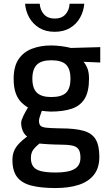

<svg xmlns="http://www.w3.org/2000/svg" viewBox="-20 -747 562 1001"><path d="M269.8 233.4Q193.1 233.4 143.4 220.5Q93.6 207.7 69.2 175.9Q44.8 144 44.8 86.9Q44.8 60.2 53.3 40.1Q61.7 20.1 78.8 1.8Q95.9 -16.4 121.7 -35.4Q107.2 -45.3 98.7 -64.8Q90.3 -84.4 90.3 -107.4Q90.3 -119.1 102.1 -143.5Q114 -167.9 125.9 -186.6Q106.7 -197.7 89.4 -215.4Q72.1 -233 61.6 -262.4Q51.2 -291.9 51.2 -336.7Q51.2 -399.9 76.4 -437.6Q101.6 -475.4 146.1 -492.7Q190.5 -510 246.7 -510Q272.5 -510 302.1 -506Q331.6 -502 349.5 -497L502.7 -501.3V-421.1L415.4 -424.8Q426.9 -412.2 435.5 -391.1Q444.1 -369.9 444.1 -336.7Q444.1 -270.1 421.6 -232.8Q399.1 -195.6 354.7 -180.4Q310.3 -165.2 243.9 -165.2Q236.7 -165.2 221.2 -166.7Q205.8 -168.2 198.1 -169.2Q193.6 -157.1 188.4 -141.4Q183.2 -125.6 183.2 -118.6Q183.2 -101.6 189.9 -92.9Q196.6 -84.2 220.6 -81.3Q244.6 -78.5 295.1 -77.8Q371.6 -77.8 415.9 -65Q460.2 -52.2 479.1 -19.9Q497.9 12.3 497.9 70.6Q497.9 129 469.3 164.8Q440.7 200.7 389.6 217Q338.5 233.4 269.8 233.4ZM270.8 152.4Q336.2 152.4 367.8 134.4Q399.4 116.4 399.4 75.6Q399.4 44.7 388.9 30.3Q378.5 15.9 354.1 11.4Q329.7 6.9 287.5 6.9Q279.4 6.9 264.9 6.4Q250.4 5.9 234.7 5.1Q219.1 4.3 205.8 3.1Q192.6 2 185.9 1.4Q161.8 20.7 151.4 36.6Q141.1 52.4 141.1 77.7Q141.1 104 153.1 120.9Q165.1 137.8 193.5 145.1Q221.9 152.4 270.8 152.4ZM246.9 -241.1Q302.1 -241.1 324.8 -264Q347.5 -286.8 347.5 -336.7Q347.5 -386.6 324.8 -409.7Q302.1 -432.8 246.9 -432.8Q195.7 -432.8 172.2 -409.7Q148.7 -386.6 148.7 -336.7Q148.7 -286.8 172.2 -264Q195.7 -241.1 246.9 -241.1ZM265 -581.2Q218 -581.2 184.8 -601.5Q151.6 -621.7 132.7 -655.1Q113.9 -688.5 110.7 -727.4H187.1Q189.7 -693.3 209.7 -671.8Q229.8 -650.2 265 -650.2Q301.5 -650.2 321.3 -672.1Q341.1 -693.9 342.9 -727.4H419.4Q416.2 -688.5 397.6 -655.1Q379.1 -621.7 345.6 -601.5Q312.1 -581.2 265 -581.2Z"/></svg>

Font: TitilliumWeb ExtraLight
Style: Regular
Weight: 400
Designer: Mohamed Gaber, Accademia di Belle Arti di Urbino and others
Foundry: Kief Type Foundry, Accademia di Belle Arti di Urbino and others
Version: Version 3.000; ttfautohint (v1.8.2)